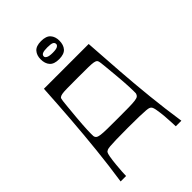

<svg xmlns="http://www.w3.org/2000/svg" viewBox="-262 -1016 1122 1122"><g transform="rotate(-45 299.0 -454.5)"><path d="M48 0Q65 -114 77 -228.5Q89 -343 98 -460.5Q107 -578 114 -700H484Q492 -578 500.5 -460.5Q509 -343 521 -228.5Q533 -114 550 0H504Q504 -9 502.5 -35Q501 -61 499 -90Q496 -121 491.5 -147Q487 -173 479 -179Q476 -182 470 -184.5Q464 -187 447 -188.5Q430 -190 395 -191Q360 -192 299 -192Q238 -192 203 -191Q168 -190 151 -188.5Q134 -187 128 -184.5Q122 -182 118 -179Q111 -173 106.5 -147Q102 -121 99 -90Q96 -61 94.5 -35Q93 -9 93 0ZM299 -272Q354 -272 387.5 -272.5Q421 -273 439.5 -275.5Q458 -278 465 -283.5Q472 -289 475 -300Q476 -317 474.5 -353Q473 -389 468 -447Q463 -498 460.5 -527.5Q458 -557 456 -570.5Q454 -584 452 -588.5Q450 -593 448 -595Q442 -600 429 -602.5Q416 -605 386 -605.5Q356 -606 299 -606Q242 -606 211.5 -605.5Q181 -605 168.5 -602.5Q156 -600 150 -595Q147 -593 145.5 -588.5Q144 -584 142 -570.5Q140 -557 137.5 -527.5Q135 -498 130 -447Q125 -389 123.5 -353Q122 -317 123 -300Q125 -289 132.5 -283.5Q140 -278 158 -275.5Q176 -273 210 -272.5Q244 -272 299 -272ZM299 -759Q258 -759 240 -779.5Q222 -800 222 -835Q222 -868 240 -888.5Q258 -909 299 -909Q341 -909 359 -888.5Q377 -868 377 -835Q377 -800 359 -779.5Q341 -759 299 -759ZM299 -812Q328 -812 339 -818.5Q350 -825 350 -834Q350 -846 339 -851.5Q328 -857 299 -857Q271 -857 259 -851.5Q247 -846 247 -834Q247 -825 259 -818.5Q271 -812 299 -812Z"/></g></svg>

Font: Ojuju Medium
Style: Regular
Weight: 500
Designer: Chisaokwu Joboson, Mirko Velimirovic
Foundry: Udi Foundry
Version: Version 1.000